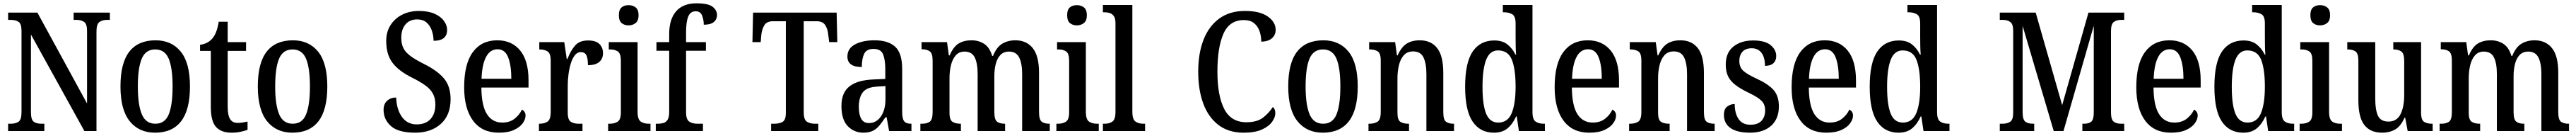

<svg xmlns="http://www.w3.org/2000/svg" viewBox="-20 -790 15567 820"><path d="M29 0V-44H45Q74 -44 92 -56Q110 -68 110 -114V-604Q110 -647 92 -658.5Q74 -670 48 -670H29V-714H206L506 -166V-604Q506 -646 488 -658Q470 -670 444 -670H425V-714H644V-670H625Q598 -670 580.5 -657Q563 -644 563 -600V0H490L167 -582V-114Q167 -68 184 -56Q201 -44 229 -44H248V0Z M917 10Q820 10 764 -59Q708 -128 708 -269Q708 -410 761.5 -478.5Q815 -547 920 -547Q1017 -547 1072.5 -478.5Q1128 -410 1128 -269Q1128 -128 1074.5 -59Q1021 10 917 10ZM919 -44Q977 -44 1000 -101Q1023 -158 1023 -269Q1023 -380 999.5 -436Q976 -492 918 -492Q860 -492 836.5 -436Q813 -380 813 -269Q813 -158 837 -101Q861 -44 919 -44Z M1379 10Q1317 10 1285.5 -24.5Q1254 -59 1254 -146V-483H1189V-520Q1237 -526 1264 -559Q1277 -574 1286 -597Q1295 -620 1302 -659H1356V-536H1467V-483H1356V-147Q1356 -95 1370.5 -72Q1385 -49 1416 -49Q1433 -49 1447 -51.5Q1461 -54 1476 -57V-7Q1462 -2 1436.5 4Q1411 10 1379 10Z M1747 10Q1650 10 1594 -59Q1538 -128 1538 -269Q1538 -410 1591.5 -478.5Q1645 -547 1750 -547Q1847 -547 1902.5 -478.5Q1958 -410 1958 -269Q1958 -128 1904.5 -59Q1851 10 1747 10ZM1749 -44Q1807 -44 1830 -101Q1853 -158 1853 -269Q1853 -380 1829.5 -436Q1806 -492 1748 -492Q1690 -492 1666.5 -436Q1643 -380 1643 -269Q1643 -158 1667 -101Q1691 -44 1749 -44Z M2489 10Q2388 10 2343 -29.5Q2298 -69 2298 -128Q2298 -163 2319.5 -182.5Q2341 -202 2374 -202Q2377 -129 2409.5 -84.5Q2442 -40 2498 -40Q2552 -40 2581.5 -72Q2611 -104 2611 -160Q2611 -199 2595.5 -226.5Q2580 -254 2549 -276Q2518 -298 2470 -322Q2389 -362 2351.5 -412Q2314 -462 2314 -543Q2314 -598 2340 -638.5Q2366 -679 2410.5 -701.5Q2455 -724 2511 -724Q2567 -724 2605 -707.5Q2643 -691 2662.5 -664.5Q2682 -638 2682 -610Q2682 -544 2600 -544Q2600 -576 2589.5 -606Q2579 -636 2557.5 -654.5Q2536 -673 2501 -673Q2456 -673 2430.5 -643Q2405 -613 2405 -562Q2405 -527 2417 -501.5Q2429 -476 2459 -453.5Q2489 -431 2541 -405Q2622 -365 2662.5 -317.5Q2703 -270 2703 -192Q2703 -96 2644 -43Q2585 10 2489 10Z M2994 10Q2893 10 2839 -62Q2785 -134 2785 -264Q2785 -405 2837.5 -476Q2890 -547 2985 -547Q3073 -547 3123.5 -485.5Q3174 -424 3174 -305V-262H2889Q2890 -153 2922.5 -102Q2955 -51 3015 -51Q3060 -51 3089.5 -74Q3119 -97 3134 -129Q3143 -125 3149.5 -116Q3156 -107 3156 -93Q3156 -71 3139 -47Q3122 -23 3086 -6.5Q3050 10 2994 10ZM3070 -315Q3070 -395 3051 -444Q3032 -493 2987 -493Q2942 -493 2917.5 -447Q2893 -401 2890 -315Z M3237 0V-44H3240Q3269 -44 3288.5 -56.5Q3308 -69 3308 -116V-424Q3308 -468 3289 -480Q3270 -492 3242 -492H3239V-536H3390L3405 -434H3409Q3427 -482 3454 -514Q3481 -546 3534 -546Q3580 -546 3602 -525Q3624 -504 3624 -469Q3624 -436 3601.5 -416.5Q3579 -397 3533 -397Q3533 -438 3523.5 -457Q3514 -476 3489 -476Q3469 -476 3454 -457Q3439 -438 3429.5 -407.5Q3420 -377 3415.5 -342Q3411 -307 3411 -275V-111Q3411 -67 3430 -55.5Q3449 -44 3476 -44H3500V0Z M3779 -637Q3753 -637 3736.5 -651Q3720 -665 3720 -698Q3720 -732 3736.5 -745.5Q3753 -759 3779 -759Q3803 -759 3821 -745.5Q3839 -732 3839 -698Q3839 -665 3821 -651Q3803 -637 3779 -637ZM3655 0V-44H3665Q3694 -44 3713 -56.5Q3732 -69 3732 -113V-424Q3732 -467 3714 -479.5Q3696 -492 3668 -492H3659V-536H3833V-116Q3833 -70 3852 -57Q3871 -44 3900 -44H3911V0Z M3943 0V-44H3958Q3974 -44 3989.5 -48.5Q4005 -53 4014.5 -68Q4024 -83 4024 -114V-484H3947V-536H4024V-584Q4024 -674 4066 -722Q4108 -770 4189 -770Q4259 -770 4286 -749.5Q4313 -729 4313 -700Q4313 -673 4293.5 -657Q4274 -641 4233 -641Q4233 -670 4223 -696Q4213 -722 4184 -722Q4152 -722 4139 -690Q4126 -658 4126 -595V-536H4246V-484H4126V-114Q4126 -68 4146.5 -56Q4167 -44 4193 -44H4228V0Z M4640 0V-44H4660Q4689 -44 4709 -55Q4729 -66 4729 -110V-662H4652Q4614 -662 4599.5 -638.5Q4585 -615 4581 -582L4577 -536H4527L4531 -714H5036L5040 -536H4991L4985 -582Q4982 -615 4967 -638.5Q4952 -662 4914 -662H4837V-114Q4837 -68 4856.5 -56Q4876 -44 4905 -44H4925V0Z M5197 10Q5142 10 5103.5 -29Q5065 -68 5065 -151Q5065 -231 5113 -269Q5161 -307 5259 -311L5330 -314V-373Q5330 -428 5317 -461.5Q5304 -495 5259 -495Q5216 -495 5202 -465Q5188 -435 5188 -386Q5101 -386 5101 -449Q5101 -498 5147.5 -522.5Q5194 -547 5265 -547Q5348 -547 5390 -508Q5432 -469 5432 -374V-115Q5432 -74 5444 -59Q5456 -44 5485 -44H5488V0H5353L5338 -83H5331Q5312 -55 5295 -34Q5278 -13 5255 -1.5Q5232 10 5197 10ZM5231 -48Q5276 -48 5303.5 -88Q5331 -128 5331 -191V-271L5283 -268Q5219 -265 5194.5 -234Q5170 -203 5170 -145Q5170 -100 5184.5 -74Q5199 -48 5231 -48Z M5542 0V-44H5552Q5581 -44 5598.5 -56Q5616 -68 5616 -115V-425Q5616 -469 5598 -481Q5580 -493 5552 -493H5549V-536H5703L5714 -456H5719Q5741 -508 5773 -527.5Q5805 -547 5851 -547Q5894 -547 5927 -526Q5960 -505 5976 -453H5981Q6003 -507 6037.5 -527Q6072 -547 6116 -547Q6183 -547 6221 -500Q6259 -453 6259 -351V-115Q6259 -68 6275.5 -56Q6292 -44 6321 -44H6324V0H6157V-343Q6157 -408 6139 -443.5Q6121 -479 6078 -479Q6045 -479 6025.5 -458.5Q6006 -438 5997.5 -404.5Q5989 -371 5989 -331V-115Q5989 -68 6006 -56Q6023 -44 6051 -44H6054V0H5888V-343Q5888 -408 5870.5 -443.5Q5853 -479 5809 -479Q5776 -479 5756 -456.5Q5736 -434 5727 -397.5Q5718 -361 5718 -318V-110Q5718 -66 5737 -55Q5756 -44 5784 -44H5787V0Z M6488 -637Q6462 -637 6445.5 -651Q6429 -665 6429 -698Q6429 -732 6445.5 -745.5Q6462 -759 6488 -759Q6512 -759 6530 -745.5Q6548 -732 6548 -698Q6548 -665 6530 -651Q6512 -637 6488 -637ZM6364 0V-44H6374Q6403 -44 6422 -56.5Q6441 -69 6441 -113V-424Q6441 -467 6423 -479.5Q6405 -492 6377 -492H6368V-536H6542V-116Q6542 -70 6561 -57Q6580 -44 6609 -44H6620V0Z M6645 0V-44H6655Q6684 -44 6702.5 -57Q6721 -70 6721 -116V-650Q6721 -679 6711 -693Q6701 -707 6686 -711.5Q6671 -716 6655 -716H6645V-760H6823V-116Q6823 -70 6842 -57Q6861 -44 6890 -44H6900V0Z M7495 10Q7405 10 7344 -36Q7283 -82 7252 -164.5Q7221 -247 7221 -358Q7221 -468 7253 -550Q7285 -632 7348 -678Q7411 -724 7504 -724Q7594 -724 7641.5 -690.5Q7689 -657 7689 -610Q7689 -578 7665.5 -558.5Q7642 -539 7602 -539Q7602 -571 7592 -601Q7582 -631 7559 -650Q7536 -669 7497 -669Q7410 -669 7373.5 -586.5Q7337 -504 7337 -358Q7337 -214 7378 -133.5Q7419 -53 7512 -53Q7577 -53 7613 -81Q7649 -109 7672 -145Q7687 -133 7687 -107Q7687 -83 7667.5 -55.5Q7648 -28 7606 -9Q7564 10 7495 10Z M7974 10Q7877 10 7821 -59Q7765 -128 7765 -269Q7765 -410 7818.5 -478.5Q7872 -547 7977 -547Q8074 -547 8129.5 -478.5Q8185 -410 8185 -269Q8185 -128 8131.5 -59Q8078 10 7974 10ZM7976 -44Q8034 -44 8057 -101Q8080 -158 8080 -269Q8080 -380 8056.5 -436Q8033 -492 7975 -492Q7917 -492 7893.5 -436Q7870 -380 7870 -269Q7870 -158 7894 -101Q7918 -44 7976 -44Z M8250 0V-44H8256Q8285 -44 8304.5 -56Q8324 -68 8324 -115V-425Q8324 -469 8305.5 -480.5Q8287 -492 8259 -492H8254V-536H8411L8422 -456H8426Q8449 -507 8481 -527Q8513 -547 8560 -547Q8628 -547 8665 -500Q8702 -453 8702 -351V-115Q8702 -68 8718.5 -56Q8735 -44 8763 -44H8767V0H8600V-343Q8600 -407 8582.5 -443.5Q8565 -480 8520 -480Q8484 -480 8463.5 -457Q8443 -434 8434 -397Q8425 -360 8425 -318V-110Q8425 -66 8443.5 -55Q8462 -44 8490 -44H8495V0Z M9008 10Q8925 10 8879.5 -56.5Q8834 -123 8834 -267Q8834 -412 8879.5 -479Q8925 -546 9010 -546Q9059 -546 9089 -522.5Q9119 -499 9138 -461H9142Q9140 -485 9139.5 -513.5Q9139 -542 9139 -569V-649Q9139 -693 9118 -704.5Q9097 -716 9069 -716H9062V-760H9241V-114Q9241 -70 9260 -57Q9279 -44 9309 -44H9316V0H9159L9146 -88H9142Q9122 -43 9090.5 -16.5Q9059 10 9008 10ZM9034 -51Q9092 -51 9115.5 -108Q9139 -165 9139 -267Q9139 -373 9116.5 -429.5Q9094 -486 9033 -486Q8983 -486 8961 -429.5Q8939 -373 8939 -266Q8939 -158 8961 -104.5Q8983 -51 9034 -51Z M9584 10Q9483 10 9429 -62Q9375 -134 9375 -264Q9375 -405 9427.5 -476Q9480 -547 9575 -547Q9663 -547 9713.5 -485.5Q9764 -424 9764 -305V-262H9479Q9480 -153 9512.5 -102Q9545 -51 9605 -51Q9650 -51 9679.5 -74Q9709 -97 9724 -129Q9733 -125 9739.5 -116Q9746 -107 9746 -93Q9746 -71 9729 -47Q9712 -23 9676 -6.5Q9640 10 9584 10ZM9660 -315Q9660 -395 9641 -444Q9622 -493 9577 -493Q9532 -493 9507.5 -447Q9483 -401 9480 -315Z M9825 0V-44H9831Q9860 -44 9879.5 -56Q9899 -68 9899 -115V-425Q9899 -469 9880.5 -480.5Q9862 -492 9834 -492H9829V-536H9986L9997 -456H10001Q10024 -507 10056 -527Q10088 -547 10135 -547Q10203 -547 10240 -500Q10277 -453 10277 -351V-115Q10277 -68 10293.5 -56Q10310 -44 10338 -44H10342V0H10175V-343Q10175 -407 10157.5 -443.5Q10140 -480 10095 -480Q10059 -480 10038.5 -457Q10018 -434 10009 -397Q10000 -360 10000 -318V-110Q10000 -66 10018.5 -55Q10037 -44 10065 -44H10070V0Z M10555 10Q10479 10 10438.5 -17.5Q10398 -45 10398 -97Q10398 -134 10419 -148.5Q10440 -163 10463 -163Q10463 -108 10486 -73Q10509 -38 10558 -38Q10603 -38 10625 -61.5Q10647 -85 10647 -125Q10647 -160 10625.5 -182Q10604 -204 10547 -231Q10499 -254 10468.5 -277Q10438 -300 10423.5 -329Q10409 -358 10409 -401Q10409 -472 10455 -509Q10501 -546 10575 -546Q10646 -546 10680 -518Q10714 -490 10714 -452Q10714 -425 10697 -409Q10680 -393 10646 -393Q10646 -444 10625 -471.5Q10604 -499 10566 -499Q10529 -499 10510 -478Q10491 -457 10491 -423Q10491 -385 10514.5 -363.5Q10538 -342 10597 -315Q10663 -285 10696.5 -249Q10730 -213 10730 -148Q10730 -74 10683.5 -32Q10637 10 10555 10Z M11016 10Q10915 10 10861 -62Q10807 -134 10807 -264Q10807 -405 10859.5 -476Q10912 -547 11007 -547Q11095 -547 11145.5 -485.5Q11196 -424 11196 -305V-262H10911Q10912 -153 10944.5 -102Q10977 -51 11037 -51Q11082 -51 11111.5 -74Q11141 -97 11156 -129Q11165 -125 11171.5 -116Q11178 -107 11178 -93Q11178 -71 11161 -47Q11144 -23 11108 -6.5Q11072 10 11016 10ZM11092 -315Q11092 -395 11073 -444Q11054 -493 11009 -493Q10964 -493 10939.5 -447Q10915 -401 10912 -315Z M11453 10Q11370 10 11324.5 -56.5Q11279 -123 11279 -267Q11279 -412 11324.5 -479Q11370 -546 11455 -546Q11504 -546 11534 -522.5Q11564 -499 11583 -461H11587Q11585 -485 11584.5 -513.5Q11584 -542 11584 -569V-649Q11584 -693 11563 -704.5Q11542 -716 11514 -716H11507V-760H11686V-114Q11686 -70 11705 -57Q11724 -44 11754 -44H11761V0H11604L11591 -88H11587Q11567 -43 11535.5 -16.5Q11504 10 11453 10ZM11479 -51Q11537 -51 11560.5 -108Q11584 -165 11584 -267Q11584 -373 11561.5 -429.5Q11539 -486 11478 -486Q11428 -486 11406 -429.5Q11384 -373 11384 -266Q11384 -158 11406 -104.5Q11428 -51 11479 -51Z M12065 0V-44H12081Q12110 -44 12128 -56Q12146 -68 12146 -109V-604Q12146 -645 12128.5 -657.5Q12111 -670 12086 -670H12065V-714H12282L12442 -156L12601 -714H12817V-670H12796Q12771 -670 12754 -657.5Q12737 -645 12737 -602V-112Q12737 -69 12753.5 -56.5Q12770 -44 12798 -44H12817V0H12564V-44H12573Q12603 -44 12618 -56.5Q12633 -69 12633 -112V-635L12450 0H12391L12203 -634V-114Q12203 -68 12220 -56Q12237 -44 12266 -44H12273V0Z M13099 10Q12998 10 12944 -62Q12890 -134 12890 -264Q12890 -405 12942.5 -476Q12995 -547 13090 -547Q13178 -547 13228.5 -485.5Q13279 -424 13279 -305V-262H12994Q12995 -153 13027.5 -102Q13060 -51 13120 -51Q13165 -51 13194.5 -74Q13224 -97 13239 -129Q13248 -125 13254.5 -116Q13261 -107 13261 -93Q13261 -71 13244 -47Q13227 -23 13191 -6.5Q13155 10 13099 10ZM13175 -315Q13175 -395 13156 -444Q13137 -493 13092 -493Q13047 -493 13022.5 -447Q12998 -401 12995 -315Z M13536 10Q13453 10 13407.5 -56.5Q13362 -123 13362 -267Q13362 -412 13407.5 -479Q13453 -546 13538 -546Q13587 -546 13617 -522.5Q13647 -499 13666 -461H13670Q13668 -485 13667.5 -513.5Q13667 -542 13667 -569V-649Q13667 -693 13646 -704.5Q13625 -716 13597 -716H13590V-760H13769V-114Q13769 -70 13788 -57Q13807 -44 13837 -44H13844V0H13687L13674 -88H13670Q13650 -43 13618.5 -16.5Q13587 10 13536 10ZM13562 -51Q13620 -51 13643.5 -108Q13667 -165 13667 -267Q13667 -373 13644.5 -429.5Q13622 -486 13561 -486Q13511 -486 13489 -429.5Q13467 -373 13467 -266Q13467 -158 13489 -104.5Q13511 -51 13562 -51Z M14001 -637Q13975 -637 13958.5 -651Q13942 -665 13942 -698Q13942 -732 13958.5 -745.5Q13975 -759 14001 -759Q14025 -759 14043 -745.5Q14061 -732 14061 -698Q14061 -665 14043 -651Q14025 -637 14001 -637ZM13877 0V-44H13887Q13916 -44 13935 -56.5Q13954 -69 13954 -113V-424Q13954 -467 13936 -479.5Q13918 -492 13890 -492H13881V-536H14055V-116Q14055 -70 14074 -57Q14093 -44 14122 -44H14133V0Z M14376 10Q14304 10 14268 -36.5Q14232 -83 14232 -186V-424Q14232 -468 14214.5 -480Q14197 -492 14168 -492H14165V-536H14334V-195Q14334 -127 14350.5 -92Q14367 -57 14414 -57Q14464 -57 14486.5 -101Q14509 -145 14509 -218V-421Q14509 -468 14491 -480Q14473 -492 14446 -492H14443V-536H14611V-111Q14611 -66 14630 -55Q14649 -44 14676 -44H14681V0H14530L14515 -80H14511Q14487 -27 14453 -8.5Q14419 10 14376 10Z M14723 0V-44H14733Q14762 -44 14779.5 -56Q14797 -68 14797 -115V-425Q14797 -469 14779 -481Q14761 -493 14733 -493H14730V-536H14884L14895 -456H14900Q14922 -508 14954 -527.5Q14986 -547 15032 -547Q15075 -547 15108 -526Q15141 -505 15157 -453H15162Q15184 -507 15218.5 -527Q15253 -547 15297 -547Q15364 -547 15402 -500Q15440 -453 15440 -351V-115Q15440 -68 15456.5 -56Q15473 -44 15502 -44H15505V0H15338V-343Q15338 -408 15320 -443.5Q15302 -479 15259 -479Q15226 -479 15206.5 -458.5Q15187 -438 15178.5 -404.5Q15170 -371 15170 -331V-115Q15170 -68 15187 -56Q15204 -44 15232 -44H15235V0H15069V-343Q15069 -408 15051.5 -443.5Q15034 -479 14990 -479Q14957 -479 14937 -456.5Q14917 -434 14908 -397.5Q14899 -361 14899 -318V-110Q14899 -66 14918 -55Q14937 -44 14965 -44H14968V0Z"/></svg>

Font: Noto Serif Tamil Condensed Medium
Style: Italic
Weight: 500
Width: 3
Italic angle: -12°
Designer: Indian Type Foundry, Tom Grace, and the Monotype Design Team
Foundry: Monotype Imaging Inc.
Version: Version 2.003; ttfautohint (v1.8.4.7-5d5b)